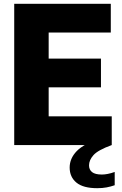

<svg xmlns="http://www.w3.org/2000/svg" viewBox="-20 -760 638 1006"><path d="M54.5 0V-740H560.5V-589.5H235V-453H509V-302.5H235V-150.5H565.5V0ZM489.5 226Q416 226 380.5 196.8Q345 167.5 345 118Q345 70 382.2 31.5Q419.5 -7 515.5 -39.5L565.5 0Q493 26.5 469.8 52.8Q446.5 79 446.5 106.5Q446.5 129 462.5 141.8Q478.5 154.5 514 154.5Q528 154.5 544.8 151.2Q561.5 148 581 141V210.5Q561 217.5 539 221.8Q517 226 489.5 226Z"/></svg>

Font: Encode Sans SemiCondensed SemiCondensed ExtraBold
Style: Regular
Weight: 800
Width: 4
Designer: Multiple Designers
Foundry: Impallari Type
Version: Version 3.000; ttfautohint (v1.8.3) -l 8 -r 50 -G 200 -x 14 